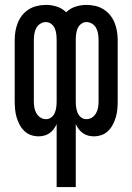

<svg xmlns="http://www.w3.org/2000/svg" viewBox="-20 -548 540 783"><path d="M211 215V-42Q206 -31 199 -21.5Q192 -12 182 -5Q172 2 160.5 5Q149 8 137 8Q121 8 105.5 2.5Q90 -3 78.5 -14.5Q67 -26 59.5 -40.5Q52 -55 47.5 -70.5Q43 -86 41.5 -102.5Q40 -119 40 -135V-385Q40 -403 43 -421Q46 -439 53 -456Q60 -473 71.5 -487Q83 -501 98.5 -510.5Q114 -520 132 -524Q150 -528 168 -528Q190 -528 212 -521Q234 -514 250 -498Q266 -514 288 -521Q310 -528 332 -528Q350 -528 368 -524Q386 -520 401.5 -510.5Q417 -501 428.5 -487Q440 -473 447 -456Q454 -439 457 -421Q460 -403 460 -385V-135Q460 -119 458.5 -102.5Q457 -86 452.5 -70.5Q448 -55 440.5 -40.5Q433 -26 421.5 -14.5Q410 -3 394.5 2.5Q379 8 363 8Q351 8 339.5 5Q328 2 318 -5Q308 -12 301 -21.5Q294 -31 289 -42V215ZM168 -62Q180 -62 189.5 -69.5Q199 -77 203.5 -88Q208 -99 209.5 -111Q211 -123 211 -135V-385Q211 -397 209.5 -409Q208 -421 203.5 -432Q199 -443 189 -450.5Q179 -458 167 -458Q155 -458 144 -451Q133 -444 127.5 -433Q122 -422 120 -409.5Q118 -397 118 -385V-135Q118 -122 120 -110Q122 -98 128 -87Q134 -76 144.5 -69Q155 -62 168 -62ZM332 -62Q345 -62 355.5 -69Q366 -76 372 -87Q378 -98 380 -110Q382 -122 382 -135V-385Q382 -397 380 -409.5Q378 -422 372.5 -433Q367 -444 356 -451Q345 -458 333 -458Q321 -458 311 -450.5Q301 -443 296.5 -432Q292 -421 290.5 -409Q289 -397 289 -385V-135Q289 -123 290.5 -111Q292 -99 296.5 -88Q301 -77 310.5 -69.5Q320 -62 332 -62Z"/></svg>

Font: Iosevka Algr
Style: Regular
Weight: 400
Monospace: yes
Designer: Belleve Invis
Foundry: Belleve Invis
Version: Version 26.0.2; ttfautohint (v1.8.3)